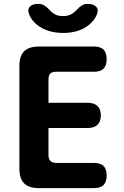

<svg xmlns="http://www.w3.org/2000/svg" viewBox="-20 -970 640 990"><path d="M230 -440H433Q465 -440 482.5 -423.5Q500 -407 500 -375Q500 -343 482.5 -326.5Q465 -310 433 -310H230V-170Q230 -150 240 -140Q250 -130 270 -130H465Q498 -130 514 -114Q530 -98 530 -65Q530 -32 514 -16Q498 0 465 0H180Q129 0 104.5 -24.5Q80 -49 80 -100V-630Q80 -681 104.5 -705.5Q129 -730 180 -730H465Q498 -730 514 -714Q530 -698 530 -665Q530 -632 514 -616Q498 -600 465 -600H270Q248 -600 239 -590.5Q230 -581 230 -560ZM131 -894Q120 -919 133 -934.5Q146 -950 177 -950Q187 -950 194.5 -948Q202 -946 208 -942Q222 -934 232.5 -921.5Q243 -909 260 -898Q278 -887 305 -887Q332 -887 350 -898Q366 -908 376.5 -920Q387 -932 399 -940Q406 -945 413.5 -947.5Q421 -950 432 -950Q463 -950 476.5 -934.5Q490 -919 479 -894Q466 -864 439 -842Q388 -800 305 -800Q222 -801 171 -842Q143 -865 131 -894Z"/></svg>

Font: Maple Mono ExtraBold
Style: Regular
Weight: 800
Monospace: yes
Designer: subframe7536
Version: Version 7.000